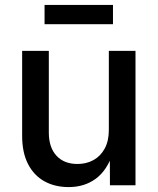

<svg xmlns="http://www.w3.org/2000/svg" viewBox="-20 -743 632 770"><path d="M255.4 7.3Q200.2 7.3 158.2 -15.9Q116.2 -39.1 92.5 -85Q68.8 -130.9 68.8 -198.2V-539.1H175.8V-211.4Q175.8 -151.9 206.3 -118.7Q236.8 -85.4 290.5 -85.4Q326.7 -85.4 355 -101.1Q383.3 -116.7 399.9 -147.2Q416.5 -177.7 416.5 -221.7V-539.1H523.4V0H420.9L420.4 -132.3H434.1Q409.7 -59.6 364 -26.1Q318.4 7.3 255.4 7.3ZM433.1 -723.1V-646H158.7V-723.1Z"/></svg>

Font: Inter 18pt Medium
Style: Regular
Weight: 500
Designer: Rasmus Andersson
Foundry: rsms
Version: Version 4.001;git-66647c0bb